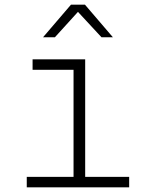

<svg xmlns="http://www.w3.org/2000/svg" viewBox="-20 -805 640 825"><path d="M95 0V-45H296V-505H120V-550H346V-45H535V0ZM165 -645 285 -785H345L465 -645H416L315 -754L216 -645Z"/></svg>

Font: JetBrains Mono NL Thin
Style: Regular
Weight: 100
Monospace: yes
Designer: Philipp Nurullin, Konstantin Bulenkov
Foundry: JetBrains
Version: Version 2.305; ttfautohint (v1.8.4.7-5d5b)